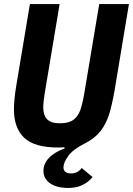

<svg xmlns="http://www.w3.org/2000/svg" viewBox="-20 -718 658 950"><path d="M275 -698 202 -261Q194 -213 194 -186Q194 -147 213.5 -127.5Q233 -108 277 -108Q320 -108 343 -125Q366 -142 377 -172.5Q388 -203 397 -256L471 -698H618L547 -271Q534 -197 519.5 -151Q505 -105 477.5 -69.5Q450 -34 401 -9Q341 21 317.5 54Q294 87 294 110Q294 124 303 132Q312 140 331 140Q366 140 384 113L438 158Q418 183 388 197.5Q358 212 317 212Q262 212 228.5 189.5Q195 167 195 127Q195 93 221 64.5Q247 36 300 16L298 10Q286 12 269 12Q150 12 99.5 -36.5Q49 -85 49 -176Q49 -225 60 -291L128 -698Z"/></svg>

Font: iA Writer Mono V
Style: Regular
Weight: 400
Italic angle: -9.5°
Designer: Mike Abbink, Paul van der Laan, Pieter van Rosmalen
Foundry: Bold Monday
Version: Version 2.000